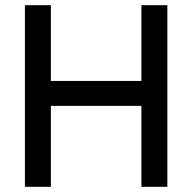

<svg xmlns="http://www.w3.org/2000/svg" viewBox="-20 -720 741 740"><path d="M525 0V-700H625V0ZM76 0V-700H176V0ZM127 -312V-408H582V-312Z"/></svg>

Font: Fustat SemiBold
Style: Regular
Weight: 600
Designer: Mohamed Gaber, Khaled Hosny, Laura Garcia Mut
Foundry: Kief Type Foundry, Alif Type Foundry, Hard Type Foundry
Version: Version 1.007